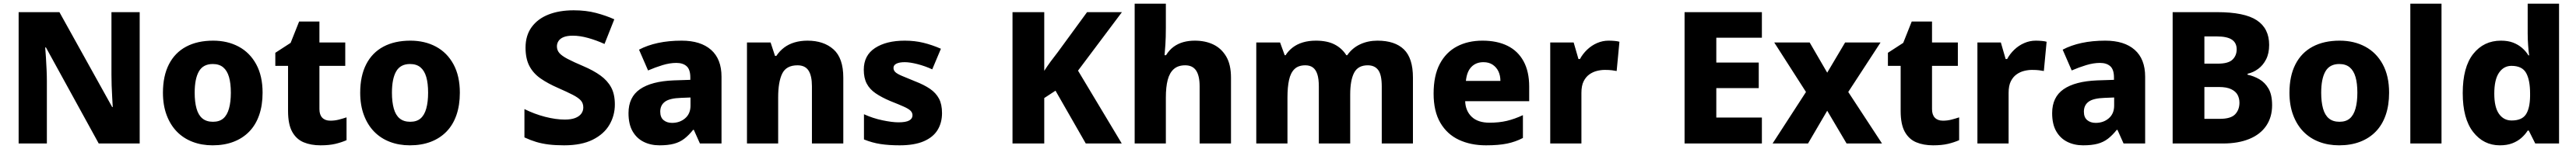

<svg xmlns="http://www.w3.org/2000/svg" viewBox="-20 -780 13958 810"><path d="M737 0H515L229 -522H225Q227 -499 229 -466.5Q231 -434 232.5 -400.5Q234 -367 234 -338V0H81V-714H302L588 -198H591Q590 -220 588 -251Q586 -282 585 -315.5Q584 -349 584 -374V-714H737Z M1403 -276Q1403 -208 1384.5 -154.5Q1366 -101 1330.5 -64.5Q1295 -28 1245 -9Q1195 10 1132 10Q1073 10 1023.5 -9Q974 -28 938.5 -64.5Q903 -101 883 -154.5Q863 -208 863 -276Q863 -367 895.5 -430.5Q928 -494 989 -526.5Q1050 -559 1135 -559Q1213 -559 1273.5 -526.5Q1334 -494 1368.5 -430.5Q1403 -367 1403 -276ZM1035 -276Q1035 -226 1045 -190Q1055 -154 1077 -136Q1099 -118 1134 -118Q1169 -118 1190 -136Q1211 -154 1221 -190Q1231 -226 1231 -276Q1231 -327 1221 -361.5Q1211 -396 1189.5 -414Q1168 -432 1133 -432Q1081 -432 1058 -392Q1035 -352 1035 -276Z M1770 -124Q1794 -124 1815.5 -129.5Q1837 -135 1858 -142V-18Q1831 -6 1797.5 2Q1764 10 1717 10Q1665 10 1625.5 -6.5Q1586 -23 1563.5 -63.5Q1541 -104 1541 -177V-422H1472V-493L1555 -547L1601 -663H1711V-549H1851V-422H1711V-187Q1711 -156 1726.5 -140Q1742 -124 1770 -124Z M2472 -276Q2472 -208 2453.5 -154.5Q2435 -101 2399.5 -64.5Q2364 -28 2314 -9Q2264 10 2201 10Q2142 10 2092.5 -9Q2043 -28 2007.5 -64.5Q1972 -101 1952 -154.5Q1932 -208 1932 -276Q1932 -367 1964.5 -430.5Q1997 -494 2058 -526.5Q2119 -559 2204 -559Q2282 -559 2342.5 -526.5Q2403 -494 2437.5 -430.5Q2472 -367 2472 -276ZM2104 -276Q2104 -226 2114 -190Q2124 -154 2146 -136Q2168 -118 2203 -118Q2238 -118 2259 -136Q2280 -154 2290 -190Q2300 -226 2300 -276Q2300 -327 2290 -361.5Q2280 -396 2258.5 -414Q2237 -432 2202 -432Q2150 -432 2127 -392Q2104 -352 2104 -276Z M3312 -212Q3312 -152 3282.5 -101.5Q3253 -51 3192 -20.5Q3131 10 3037 10Q2990 10 2953.5 5.5Q2917 1 2885.5 -8.5Q2854 -18 2822 -33V-187Q2876 -160 2934 -145Q2992 -130 3041 -130Q3075 -130 3097 -138.5Q3119 -147 3130 -162Q3141 -177 3141 -196Q3141 -219 3127.5 -234Q3114 -249 3084 -264.5Q3054 -280 3004 -302Q2949 -326 2909.5 -353.5Q2870 -381 2849 -421Q2828 -461 2828 -521Q2828 -587 2861 -632.5Q2894 -678 2952.5 -701Q3011 -724 3089 -724Q3156 -724 3210.5 -709.5Q3265 -695 3309 -675L3256 -541Q3212 -561 3167.5 -573.5Q3123 -586 3084 -586Q3054 -586 3035 -578.5Q3016 -571 3007 -557.5Q2998 -544 2998 -528Q2998 -507 3011.5 -491.5Q3025 -476 3056.5 -459.5Q3088 -443 3142 -420Q3196 -397 3234 -369.5Q3272 -342 3292 -305Q3312 -268 3312 -212Z M3674 -559Q3777 -559 3833.5 -509Q3890 -459 3890 -363V0H3773L3740 -74H3736Q3713 -45 3688.5 -26Q3664 -7 3632 1.5Q3600 10 3554 10Q3506 10 3468 -9Q3430 -28 3408 -66.5Q3386 -105 3386 -165Q3386 -252 3448 -295Q3510 -338 3630 -343L3721 -346V-359Q3721 -402 3701 -420Q3681 -438 3645 -438Q3610 -438 3570.5 -426Q3531 -414 3492 -397L3443 -510Q3488 -534 3546 -546.5Q3604 -559 3674 -559ZM3671 -248Q3609 -246 3583.5 -227Q3558 -208 3558 -173Q3558 -142 3576 -127Q3594 -112 3622 -112Q3664 -112 3693 -137Q3722 -162 3722 -206V-250Z M4356 -559Q4444 -559 4497 -511.5Q4550 -464 4550 -358V0H4380V-311Q4380 -368 4361.5 -396.5Q4343 -425 4302 -425Q4241 -425 4219 -380Q4197 -335 4197 -250V0H4028V-549H4156L4180 -476H4187Q4205 -503 4229.5 -521.5Q4254 -540 4286 -549.5Q4318 -559 4356 -559Z M5085 -165Q5085 -113 5061 -73.5Q5037 -34 4986 -12Q4935 10 4855 10Q4797 10 4751.5 3Q4706 -4 4662 -22V-159Q4710 -137 4762.5 -126Q4815 -115 4849 -115Q4889 -115 4907 -125Q4925 -135 4925 -153Q4925 -167 4915 -177.5Q4905 -188 4878.5 -200Q4852 -212 4804 -231Q4757 -251 4725 -273Q4693 -295 4677 -325.5Q4661 -356 4661 -401Q4661 -479 4722 -519Q4783 -559 4883 -559Q4937 -559 4984 -547.5Q5031 -536 5079 -515L5032 -403Q4993 -421 4952 -431.5Q4911 -442 4883 -442Q4854 -442 4838 -434Q4822 -426 4822 -411Q4822 -398 4831.5 -388.5Q4841 -379 4866.5 -368Q4892 -357 4939 -338Q4988 -319 5020 -297Q5052 -275 5068.5 -244Q5085 -213 5085 -165Z M6059 0H5864L5700 -287L5639 -247V0H5467V-714H5639V-395Q5655 -420 5674 -446Q5693 -472 5712 -496L5871 -714H6060L5822 -396Z M6298 -628Q6298 -576 6295.5 -538.5Q6293 -501 6291 -480H6299Q6317 -509 6340.5 -526Q6364 -543 6392.5 -551Q6421 -559 6455 -559Q6512 -559 6555.5 -538Q6599 -517 6625 -473Q6651 -429 6651 -358V0H6481V-311Q6481 -368 6462 -396.5Q6443 -425 6403 -425Q6364 -425 6341 -404.5Q6318 -384 6308 -345.5Q6298 -307 6298 -250V0H6129V-760H6298Z M7445 -559Q7539 -559 7588 -511.5Q7637 -464 7637 -358V0H7468V-310Q7468 -373 7449 -399Q7430 -425 7392 -425Q7339 -425 7318 -384Q7297 -343 7297 -266V0H7127V-310Q7127 -351 7119 -376Q7111 -401 7095 -413Q7079 -425 7054 -425Q7016 -425 6995 -404.5Q6974 -384 6965.5 -345Q6957 -306 6957 -250V0H6788V-549H6917L6942 -480H6947Q6962 -504 6985.5 -522Q7009 -540 7040.5 -549.5Q7072 -559 7111 -559Q7172 -559 7212 -538.5Q7252 -518 7276 -480H7281Q7308 -519 7350.5 -539Q7393 -559 7445 -559Z M8014 -559Q8093 -559 8149.5 -531Q8206 -503 8236.5 -447Q8267 -391 8267 -309V-230H7920Q7922 -177 7955.5 -145Q7989 -113 8052 -113Q8104 -113 8146 -123Q8188 -133 8233 -154V-30Q8193 -9 8147 0.5Q8101 10 8033 10Q7950 10 7886 -20Q7822 -50 7785.5 -112.5Q7749 -175 7749 -271Q7749 -369 7782.5 -432.5Q7816 -496 7875.5 -527.5Q7935 -559 8014 -559ZM8019 -442Q7979 -442 7954 -416.5Q7929 -391 7924 -340H8111Q8111 -369 8100.5 -391.5Q8090 -414 8069.5 -428Q8049 -442 8019 -442Z M8697 -559Q8713 -559 8730 -557.5Q8747 -556 8756 -553L8741 -394Q8730 -396 8715.5 -398Q8701 -400 8677 -400Q8656 -400 8634 -394.5Q8612 -389 8593 -375.5Q8574 -362 8562 -338Q8550 -314 8550 -275V0H8381V-549H8508L8534 -459H8542Q8557 -487 8581 -510Q8605 -533 8635 -546Q8665 -559 8697 -559Z M9528 0H9109V-714H9528V-575H9281V-440H9511V-301H9281V-141H9528Z M9767 -280 9595 -549H9787L9882 -385L9979 -549H10171L9996 -280L10179 0H9987L9882 -178L9778 0H9586Z M10509 -124Q10533 -124 10554.5 -129.5Q10576 -135 10597 -142V-18Q10570 -6 10536.5 2Q10503 10 10456 10Q10404 10 10364.5 -6.5Q10325 -23 10302.5 -63.5Q10280 -104 10280 -177V-422H10211V-493L10294 -547L10340 -663H10450V-549H10590V-422H10450V-187Q10450 -156 10465.5 -140Q10481 -124 10509 -124Z M11012 -559Q11028 -559 11045 -557.5Q11062 -556 11071 -553L11056 -394Q11045 -396 11030.5 -398Q11016 -400 10992 -400Q10971 -400 10949 -394.5Q10927 -389 10908 -375.5Q10889 -362 10877 -338Q10865 -314 10865 -275V0H10696V-549H10823L10849 -459H10857Q10872 -487 10896 -510Q10920 -533 10950 -546Q10980 -559 11012 -559Z M11389 -559Q11492 -559 11548.5 -509Q11605 -459 11605 -363V0H11488L11455 -74H11451Q11428 -45 11403.5 -26Q11379 -7 11347 1.5Q11315 10 11269 10Q11221 10 11183 -9Q11145 -28 11123 -66.5Q11101 -105 11101 -165Q11101 -252 11163 -295Q11225 -338 11345 -343L11436 -346V-359Q11436 -402 11416 -420Q11396 -438 11360 -438Q11325 -438 11285.5 -426Q11246 -414 11207 -397L11158 -510Q11203 -534 11261 -546.5Q11319 -559 11389 -559ZM11386 -248Q11324 -246 11298.5 -227Q11273 -208 11273 -173Q11273 -142 11291 -127Q11309 -112 11337 -112Q11379 -112 11408 -137Q11437 -162 11437 -206V-250Z M11994 -714Q12144 -714 12210.5 -669.5Q12277 -625 12277 -536Q12277 -490 12260.5 -457.5Q12244 -425 12217.5 -405.5Q12191 -386 12160 -379V-374Q12193 -367 12223.5 -349.5Q12254 -332 12273.5 -298.5Q12293 -265 12293 -208Q12293 -143 12261 -96Q12229 -49 12169 -24.5Q12109 0 12027 0H11754V-714ZM11999 -434Q12056 -434 12078.5 -456Q12101 -478 12101 -512Q12101 -547 12075 -564.5Q12049 -582 11993 -582H11926V-434ZM11926 -307V-134H12010Q12069 -134 12092.5 -158.5Q12116 -183 12116 -222Q12116 -245 12106 -264Q12096 -283 12071.5 -295Q12047 -307 12005 -307Z M12927 -276Q12927 -208 12908.5 -154.5Q12890 -101 12854.5 -64.5Q12819 -28 12769 -9Q12719 10 12656 10Q12597 10 12547.5 -9Q12498 -28 12462.5 -64.5Q12427 -101 12407 -154.5Q12387 -208 12387 -276Q12387 -367 12419.5 -430.5Q12452 -494 12513 -526.5Q12574 -559 12659 -559Q12737 -559 12797.5 -526.5Q12858 -494 12892.5 -430.5Q12927 -367 12927 -276ZM12559 -276Q12559 -226 12569 -190Q12579 -154 12601 -136Q12623 -118 12658 -118Q12693 -118 12714 -136Q12735 -154 12745 -190Q12755 -226 12755 -276Q12755 -327 12745 -361.5Q12735 -396 12713.5 -414Q12692 -432 12657 -432Q12605 -432 12582 -392Q12559 -352 12559 -276Z M13211 0H13042V-760H13211Z M13527 10Q13439 10 13382.5 -62.5Q13326 -135 13326 -274Q13326 -415 13383 -487Q13440 -559 13533 -559Q13571 -559 13598.5 -548.5Q13626 -538 13647 -520Q13668 -502 13682 -479H13686Q13683 -498 13680.5 -532.5Q13678 -567 13678 -598V-760H13848V0H13719L13684 -70H13678Q13664 -48 13643.5 -30Q13623 -12 13594.5 -1Q13566 10 13527 10ZM13591 -125Q13646 -125 13668 -157.5Q13690 -190 13691 -257V-272Q13691 -345 13669.5 -383.5Q13648 -422 13590 -422Q13548 -422 13522.5 -384.5Q13497 -347 13497 -271Q13497 -197 13522.5 -161Q13548 -125 13591 -125Z"/></svg>

Font: Noto Sans Khmer ExtraBold
Style: Regular
Weight: 800
Version: Version 2.003